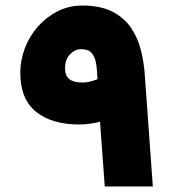

<svg xmlns="http://www.w3.org/2000/svg" viewBox="-20 -671 626 691"><path d="M340 -233Q302 -223 265 -223Q166 -223 109.5 -269Q53 -315 53 -409Q53 -454 69.5 -497.5Q86 -541 116.5 -575.5Q147 -610 187.5 -630.5Q228 -651 276 -651Q342 -651 384.5 -629Q427 -607 451.5 -571Q476 -535 487 -491Q498 -447 501 -403L530 0H357ZM329 -414Q327 -450 318.5 -467Q310 -484 298 -489Q286 -494 271 -494Q250 -494 232 -475.5Q214 -457 214 -425Q214 -374 275 -374Q290 -374 303 -377Q316 -380 331 -386Z"/></svg>

Font: Noto Sans Syriac Eastern Black
Style: Regular
Weight: 900
Designer: Patrick Giasson and the Monotype Design Team
Foundry: Monotype Imaging Inc.
Version: Version 3.001; ttfautohint (v1.8.4.7-5d5b)